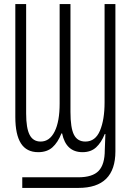

<svg xmlns="http://www.w3.org/2000/svg" viewBox="-20 -734 640 940"><path d="M89 134H363Q433 134 463 102.5Q493 71 493 1Q493 -15 496 -78H493Q476 -36 450.5 -12.5Q425 11 384 11Q303 11 284 -81H281Q263 -36 236.5 -12.5Q210 11 167 11Q110 11 82.5 -32Q55 -75 55 -162V-714H108V-178Q108 -107 125 -74Q142 -41 179 -41Q223 -41 247.5 -90Q272 -139 272 -227V-714H325V-186Q325 -108 342 -74.5Q359 -41 398 -41Q447 -41 469.5 -94.5Q492 -148 492 -233V-714H545V7Q545 186 364 186H89Z"/></svg>

Font: Noto Sans Mono UI Light
Style: Regular
Weight: 300
Monospace: yes
Designer: Monotype Design team
Foundry: Monotype Imaging Inc.
Version: Version 1.000